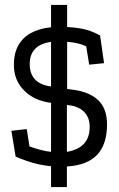

<svg xmlns="http://www.w3.org/2000/svg" viewBox="-20 -672 482 775"><path d="M99 -81Q121 -73 144 -67Q167 -61 186 -59V-257Q119 -265 77.5 -306.5Q36 -348 36 -410Q36 -456 53.5 -488Q71 -520 104.5 -538.5Q138 -557 186 -562V-652H251V-563Q285 -561 306.5 -557Q328 -553 345.5 -546.5Q363 -540 384 -529L400 -417L340 -411L328 -485Q311 -493 291 -497.5Q271 -502 251 -503V-313L274 -310Q342 -301 377 -267Q412 -233 412 -170Q412 -89 372 -47Q332 -5 250 0V83H186V-1Q146 -5 113.5 -14.5Q81 -24 62.5 -32Q44 -40 43 -40L26 -144L88 -151ZM250 -59Q296 -67 319 -92Q342 -117 342 -160Q342 -199 318 -222Q294 -245 250 -248ZM186 -503Q143 -497 121.5 -474.5Q100 -452 100 -414Q100 -334 186 -323Z"/></svg>

Font: Podkova
Style: Regular
Weight: 400
Designer: Ilya Yudin
Foundry: Cyreal (www.cyreal.org)
Version: Version 2.103